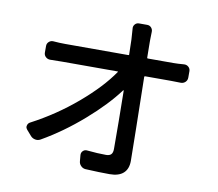

<svg xmlns="http://www.w3.org/2000/svg" viewBox="-87 -895 1175 1033"><g transform="rotate(10 500.0 -378.0)"><path d="M666 -617.2Q666 -613.3 669.9 -613.3H808.6Q833 -613.3 867.2 -616.2Q881.8 -617.2 892.1 -607.9Q902.3 -598.6 902.3 -585V-549.8Q902.3 -535.2 892.1 -525.4Q881.8 -515.6 867.2 -515.6Q835 -516.6 814.5 -516.6H672.9Q668 -516.6 668 -512.7Q674.8 -165 675.8 -54.7Q675.8 -10.7 650.4 12.2Q625 35.2 575.2 35.2Q522.5 35.2 443.4 31.2Q428.7 30.3 418 19.5Q407.2 8.8 406.2 -5.9L403.3 -39.1Q402.3 -52.7 412.1 -62Q421.9 -71.3 435.5 -69.3Q493.2 -63.5 538.1 -63.5Q557.6 -63.5 566.4 -72.8Q575.2 -82 575.2 -102.5Q575.2 -241.2 572.3 -420.9Q572.3 -421.9 571.3 -421.9Q570.3 -421.9 569.3 -421.9Q505.9 -335.9 398.9 -242.7Q292 -149.4 177.7 -84Q164.1 -76.2 148.9 -79.1Q133.8 -82 124 -92.8L97.7 -123Q90.8 -130.9 90.8 -139.6Q90.8 -142.6 91.8 -145.5Q94.7 -158.2 106.4 -164.1Q238.3 -233.4 350.6 -329.1Q462.9 -424.8 523.4 -513.7Q526.4 -516.6 521.5 -516.6H220.7Q186.5 -516.6 153.3 -515.6Q139.6 -515.6 129.4 -524.9Q119.1 -534.2 119.1 -548.8V-585Q119.1 -598.6 129.4 -607.9Q139.6 -617.2 153.3 -616.2Q188.5 -613.3 218.8 -613.3H563.5Q568.4 -613.3 567.4 -617.2Q566.4 -666 565.4 -699.2Q563.5 -731.4 561.5 -756.8Q559.6 -770.5 568.4 -780.8Q577.1 -791 590.8 -791H635.7Q649.4 -791 658.2 -780.8Q667 -770.5 666 -756.8Q665 -735.4 665 -714.8Q665 -707 665 -699.2Z"/></g></svg>

Font: Gen Jyuu Gothic L Monospace Medium
Style: Regular
Weight: 500
Designer: [Source Han Sans]
Ryoko NISHIZUKA  (kana & ideographs); Paul D. Hunt (Latin, Greek & Cyrillic); Wenlong ZHANG  (bopomofo
Version: Version 1.002.20150607